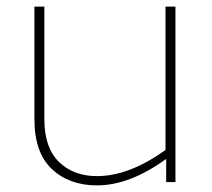

<svg xmlns="http://www.w3.org/2000/svg" viewBox="-20 -550 639 580"><path d="M510 0H482V-70Q372 10 273 10Q189 10 136.5 -39.5Q84 -89 84 -190V-530H114V-190Q114 -104 158 -61Q202 -18 273 -18Q370 -18 480 -97V-530H510Z"/></svg>

Font: Roundo ExtraLight
Style: Regular
Weight: 250
Designer: Namrata Goyal (Gurmukhi), Shiva Nallaperumal (Latin)
Foundry: Indian Type Foundry
Version: Version 1.000;PS 1.0;hotconv 1.0.88;makeotf.lib2.5.647800